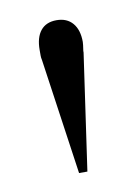

<svg xmlns="http://www.w3.org/2000/svg" viewBox="-47 -750 264 363"><g transform="rotate(-10 85.0 -568.0)"><path d="M93 -422H77L45 -645Q44 -649 44 -653Q44 -657 44 -664Q44 -688 54.5 -701Q65 -714 85 -714Q105 -714 116 -701Q127 -688 127 -665Q127 -661 125 -648Q125 -646 125 -645Z"/></g></svg>

Font: Augsburger Schrift CAT
Style: Regular
Weight: 400
Designer: Peter Wiegel nach Roos&Junge Offenbach
Foundry: CAT-Fonts, Peter Wiegel
Version: Version 1.000